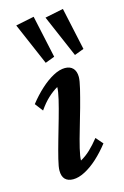

<svg xmlns="http://www.w3.org/2000/svg" viewBox="-106 -710 494 768"><g transform="rotate(-15 140.5 -326.5)"><path d="M99.6 7.8Q78.1 7.8 66.4 -3.9Q54.7 -15.6 54.7 -40Q54.7 -54.7 62.5 -86.4Q70.3 -118.2 82 -159.2Q93.8 -200.2 105.5 -241.2Q117.2 -282.2 125 -315.4Q132.8 -348.6 132.8 -365.2Q112.3 -353.5 92.8 -335.4Q73.2 -317.4 53.7 -289.1L28.3 -322.3Q52.7 -353.5 79.6 -377.9Q106.4 -402.3 132.8 -416.5Q159.2 -430.7 181.6 -430.7Q203.1 -430.7 214.8 -418Q226.6 -405.3 226.6 -381.8Q226.6 -367.2 218.8 -334.5Q210.9 -301.8 199.7 -261.2Q188.5 -220.7 176.3 -179.7Q164.1 -138.7 156.2 -105.5Q148.4 -72.3 148.4 -56.6Q169.9 -68.4 189 -86.4Q208 -104.5 227.5 -128.9L252.9 -99.6Q228.5 -68.4 201.7 -43.9Q174.8 -19.5 148.4 -5.9Q122.1 7.8 99.6 7.8ZM234.4 -470.7 159.2 -645.5 235.4 -661.1 273.4 -485.4ZM113.3 -470.7 38.1 -645.5 114.3 -661.1 152.3 -485.4Z"/></g></svg>

Font: Crimson Pro Medium
Style: Italic
Weight: 500
Italic angle: -12°
Designer: Jacques Le Bailly
Foundry: Baron von Fonthausen
Version: Version 1.003